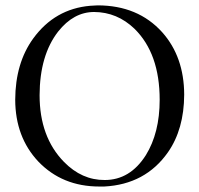

<svg xmlns="http://www.w3.org/2000/svg" viewBox="-20 -678 735 708"><path d="M327.1 -633.8Q251.5 -633.8 194.3 -561.5Q126.5 -474.1 126 -327.1Q126 -172.9 215.8 -81.1Q281.7 -13.7 366.2 -14.2Q459.5 -14.2 517.6 -105.5Q568.8 -188 568.8 -310.1Q568.8 -480.5 476.1 -571.8Q412.1 -633.3 327.1 -633.8ZM659.2 -329.1Q658.7 -201.2 599.1 -116.2Q516.1 2 364.3 9.8Q355 10.3 346.2 9.8Q209.5 9.8 121.1 -82.5Q36.6 -172.4 36.1 -310.1Q36.6 -445.3 102.5 -536.1Q182.1 -645.5 313 -656.7Q326.7 -657.7 339.8 -658.2Q488.8 -658.2 578.1 -559.1Q658.7 -468.8 659.2 -329.1Z"/></svg>

Font: Linux Libertine Display O
Style: Regular
Weight: 400
Designer: Philipp H. Poll
Foundry: Philipp H. Poll
Version: Version 5.0.9